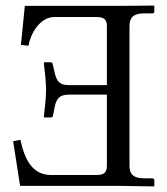

<svg xmlns="http://www.w3.org/2000/svg" viewBox="-20 -666 600 688"><path d="M69 -645 55 -505 82 -502C89 -545 123 -605 175 -605H327C351 -605 363 -597 363 -573V-361H227C191 -361 183 -377 176 -405L169 -435C169 -439 166 -443 162 -443H140C138 -443 137 -441 137 -439C140 -414 145 -377 145 -344C145 -310 139 -265 137 -248L139 -245H162C167 -245 170 -249 170 -252L176 -283C182 -312 193 -327 227 -327H363V-72C363 -45 349 -39 327 -39H163C97 -39 69 -92 53 -165L27 -160L52 0H326H404L533 2V-20C533 -23 532 -27 525 -27H496C456 -27 444 -44 444 -72V-572C444 -603 458 -618 496 -618H525C532 -618 533 -622 533 -625V-646L403 -645Z"/></svg>

Font: Libertinus Math
Style: Regular
Weight: 400
Designer: Philipp H. Poll
Foundry: Khaled Hosny
Version: Version 6.2